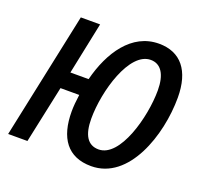

<svg xmlns="http://www.w3.org/2000/svg" viewBox="-127 -867 1066 1020"><g transform="rotate(20 406.0 -357.5)"><path d="M487 10C700 10 796 -277 796 -489C796 -642 728 -725 605 -725C451 -725 358 -582 317 -420H214L275 -714H166L15 0H124L193 -324H299C294 -289 291 -256 291 -228C291 -79 353 10 487 10ZM494 -87C432 -87 402 -136 402 -228C402 -385 473 -629 593 -629C651 -629 683 -579 683 -489C683 -338 615 -87 494 -87Z"/></g></svg>

Font: Noto Sans Display SemiCondensed Medium
Style: Italic
Weight: 500
Width: 4
Italic angle: -12°
Designer: Monotype Design Team
Foundry: Monotype Imaging Inc.
Version: Version 1.900